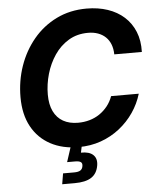

<svg xmlns="http://www.w3.org/2000/svg" viewBox="-61 -790 859 1046"><g transform="rotate(-5 368.0 -267.0)"><path d="M343.3 10.3Q255.9 10.3 189.9 -25.1Q124 -60.5 87.6 -127.2Q51.3 -193.8 51.3 -287.6Q51.3 -377 79.3 -457.8Q107.4 -538.6 159.9 -601.8Q212.4 -665 286.4 -701.4Q360.4 -737.8 451.7 -737.8Q514.6 -737.8 566.9 -720.2Q619.1 -702.6 656.5 -668.9Q693.8 -635.3 713.6 -586.9Q733.4 -538.6 731.4 -476.1H580.6Q580.1 -506.8 570.8 -530.8Q561.5 -554.7 544.2 -571.3Q526.9 -587.9 502.7 -596.7Q478.5 -605.5 448.2 -605.5Q387.7 -605.5 341.6 -577.6Q295.4 -549.8 264.2 -503.7Q232.9 -457.5 216.8 -401.6Q200.7 -345.7 200.7 -289.1Q200.7 -234.9 218.8 -197.5Q236.8 -160.2 270.8 -141.1Q304.7 -122.1 352.1 -122.1Q384.8 -122.1 414.8 -130.6Q444.8 -139.2 469.7 -156Q494.6 -172.9 513.7 -196.8Q532.7 -220.7 543.5 -251H694.8Q678.7 -196.8 646.5 -149.7Q614.3 -102.5 568.6 -66.4Q522.9 -30.3 466.1 -10Q409.2 10.3 343.3 10.3ZM236.3 204.1 246.1 145.5H306.6Q329.6 145.5 340.8 138.4Q352.1 131.3 354.5 115.7Q357.4 100.1 348.6 93.3Q339.8 86.4 316.4 86.4H273.4L308.6 -21.5H365.7L361.8 0L353 41.5Q398.4 40.5 419.9 61Q441.4 81.5 435.1 119.1Q427.7 163.1 396 183.6Q364.3 204.1 304.7 204.1Z"/></g></svg>

Font: Inter 20pt
Style: Bold Italic
Weight: 700
Italic angle: -9.3988°
Version: Version 4.001;git-66647c0bb